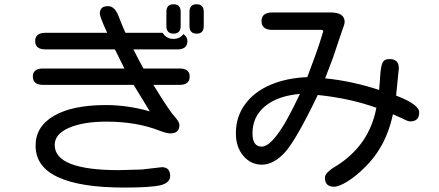

<svg xmlns="http://www.w3.org/2000/svg" viewBox="-20 -804 2040 893"><path d="M787.1 -784.2Q820.3 -784.2 820.3 -749V-682.6Q820.3 -647.5 787.1 -647.5Q753.9 -647.5 753.9 -682.6V-749Q753.9 -784.2 787.1 -784.2ZM894.5 -784.2Q927.7 -784.2 927.7 -749V-682.6Q927.7 -647.5 894.5 -647.5Q861.3 -647.5 861.3 -682.6V-749Q861.3 -784.2 894.5 -784.2ZM624 -528.3 645.5 -488.3 647.5 -485.4H815.4Q862.3 -485.4 862.3 -448.2Q862.3 -409.2 815.4 -409.2H693.4Q769.5 -285.2 790 -264.6Q814.5 -237.3 814.5 -222.7Q814.5 -183.6 772.5 -183.6Q755.9 -183.6 724.6 -195.3Q616.2 -238.3 475.6 -238.3Q367.2 -238.3 300.8 -209.5Q234.4 -180.7 234.4 -129.9Q234.4 -12.7 532.2 -12.7L639.6 -15.6L732.4 -26.4Q771.5 -26.4 771.5 14.6Q771.5 45.9 726.6 57.6Q678.7 68.4 558.6 68.4Q352.5 68.4 249 19.5Q145.5 -28.3 145.5 -127Q145.5 -215.8 231.4 -265.6Q317.4 -315.4 472.7 -315.4Q572.3 -315.4 676.8 -286.1L601.6 -409.2H180.7Q132.8 -409.2 132.8 -448.2Q132.8 -485.4 180.7 -485.4H558.6L514.6 -574.2H191.4Q143.6 -574.2 143.6 -613.3Q143.6 -651.4 191.4 -651.4H478.5Q444.3 -725.6 444.3 -741.2Q444.3 -775.4 482.4 -775.4Q513.7 -775.4 531.2 -729.5Q549.8 -680.7 563.5 -651.4H736.3Q753.9 -623 787.1 -623Q816.4 -623 833 -645.5Q851.6 -632.8 851.6 -613.3Q851.6 -574.2 804.7 -574.2H599.6L601.6 -572.3Z M1758.8 -511.7Q1766.6 -529.3 1792 -529.3Q1835 -529.3 1835 -486.3L1822.3 -359.4Q1929.7 -318.4 1929.7 -281.2Q1929.7 -239.3 1887.7 -239.3Q1877 -239.3 1851.6 -252.9L1807.6 -272.5Q1787.1 -178.7 1745.1 -111.3Q1718.8 -67.4 1677.7 -26.4Q1636.7 14.6 1596.7 39.6Q1556.6 64.5 1533.2 64.5Q1491.2 64.5 1491.2 22.5Q1491.2 -2 1545.9 -33.2Q1698.2 -129.9 1730.5 -302.7Q1608.4 -346.7 1458 -362.3Q1358.4 -154.3 1304.7 -94.7Q1252 -38.1 1198.2 -38.1Q1146.5 -38.1 1111.8 -79.1Q1077.1 -120.1 1077.1 -183.6Q1077.1 -260.7 1119.6 -318.8Q1162.1 -377 1237.3 -409.2Q1312.5 -441.4 1409.2 -445.3Q1454.1 -564.5 1464.8 -598.6L1483.4 -658.2Q1483.4 -665 1474.6 -665H1247.1Q1196.3 -665 1196.3 -706.1Q1196.3 -746.1 1247.1 -746.1H1516.6Q1583 -746.1 1583 -702.1Q1583 -691.4 1571.3 -662.1L1529.3 -537.1L1492.2 -439.5Q1615.2 -427.7 1743.2 -385.7L1747.1 -431.6Q1750 -494.1 1758.8 -511.7ZM1154.3 -183.6Q1154.3 -122.1 1197.3 -122.1Q1227.5 -122.1 1269.5 -177.7Q1311.5 -232.4 1375 -367.2Q1271.5 -358.4 1212.9 -310.1Q1154.3 -261.7 1154.3 -183.6Z"/></svg>

Font: FakePearl
Style: Regular
Weight: 400
Version: Version 1.2